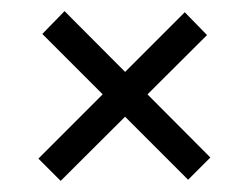

<svg xmlns="http://www.w3.org/2000/svg" viewBox="-20 -465 447 345"><path d="M56 -404 96 -445 358 -182 318 -142ZM89 -140 49 -180 312 -443 352 -402Z"/></svg>

Font: Smooch Sans
Style: Bold
Weight: 700
Designer: Robert E. Leuschke
Foundry: Robert E. Leuschke
Version: Version 1.010